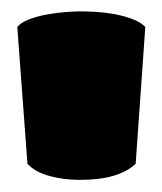

<svg xmlns="http://www.w3.org/2000/svg" viewBox="-20 -689 280 331"><path d="M118.2 -378.9Q89.8 -378.9 64.9 -385.7Q40 -392.6 27.3 -406.7L9.8 -642.6Q17.1 -650.9 31 -656Q44.9 -661.1 61 -664.1Q77.1 -667 92.8 -668.2Q108.4 -669.4 118.7 -669.4Q130.4 -669.4 146 -668.5Q161.6 -667.5 177.7 -664.6Q193.8 -661.6 208 -656.2Q222.2 -650.9 230.5 -642.6L213.9 -406.7Q184.6 -378.9 118.2 -378.9Z"/></svg>

Font: Modak sl
Style: Regular
Weight: 400
Designer: Sarang Kulkarni, Maithili Shingre, Noopur Datye
Foundry: Ek Type
Version: Version 1.036;PS Version 1.000;hotconv 1.0.79;makeotf.lib2.5